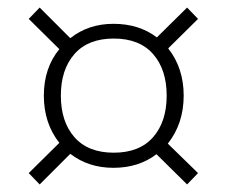

<svg xmlns="http://www.w3.org/2000/svg" viewBox="-20 -594 600 508"><path d="M424 -214 504 -136 475 -106 394 -186Q347 -150 280 -150Q214 -150 166 -187L85 -106L56 -136L137 -216Q96 -268 96 -341Q96 -414 137 -464L56 -544L85 -574L166 -493Q214 -531 280 -531Q348 -531 395 -495L475 -574L504 -544L425 -466Q466 -414 466 -341Q466 -267 424 -214ZM281 -190Q349 -190 385 -231Q421 -272 421 -341Q421 -410 385 -451Q349 -492 281 -492Q213 -492 177 -451Q141 -410 141 -341Q141 -272 177 -231Q213 -190 281 -190Z"/></svg>

Font: Fira Sans ExtraLight
Style: Italic
Weight: 275
Italic angle: -8°
Designer: Carrois Corporate & Edenspiekermann AG
Foundry: Carrois Corporate GbR & Edenspiekermann AG
Version: Version 4.203